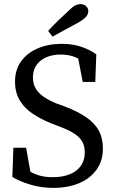

<svg xmlns="http://www.w3.org/2000/svg" viewBox="-20 -898 563 933"><path d="M239 15Q180 15 127 -1Q74 -17 40 -38L45 -180H107L134 -27L69 -51V-101Q99 -80 124 -65.5Q149 -51 175.5 -44Q202 -37 237 -37Q285 -37 320 -51.5Q355 -66 373.5 -93Q392 -120 392 -157Q392 -189 379 -211Q366 -233 339 -250Q312 -267 269 -283L230 -298Q178 -319 138 -346Q98 -373 75.5 -411Q53 -449 53 -501Q53 -559 82.5 -600Q112 -641 163.5 -663Q215 -685 280 -685Q333 -685 375.5 -670.5Q418 -656 448 -634L443 -500H382L353 -650L418 -623V-571Q382 -604 349.5 -618.5Q317 -633 275 -633Q236 -633 205.5 -620Q175 -607 157.5 -582Q140 -557 140 -522Q140 -491 153.5 -468Q167 -445 192.5 -427.5Q218 -410 255 -395L294 -381Q359 -356 400 -327.5Q441 -299 460.5 -262.5Q480 -226 480 -176Q480 -117 449.5 -74Q419 -31 365 -8Q311 15 239 15ZM214 -748Q237 -773 260.5 -796Q284 -819 308 -841Q329 -862 343 -870Q357 -878 371 -878Q387 -878 398 -868.5Q409 -859 409 -843Q409 -829 398 -816.5Q387 -804 360 -788Q329 -771 297.5 -754Q266 -737 235 -720Z"/></svg>

Font: Source Serif 4 18pt
Style: Regular
Weight: 400
Designer: Frank Grießhammer
Foundry: Adobe Systems Incorporated
Version: Version 4.004;hotconv 1.0.116;makeotfexe 2.5.65601